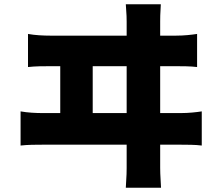

<svg xmlns="http://www.w3.org/2000/svg" viewBox="-20 -822 1040 905"><path d="M738 -802H573C577 -750 577 -734 577 -720V-654H217C184 -654 145 -656 112 -662V-506C147 -510 185 -510 217 -510H264V-289H181C149 -289 110 -291 77 -297V-136C112 -140 150 -140 181 -140H577V-30C577 -20 577 5 573 63H739C735 3 735 -24 735 -32V-140H832C857 -140 902 -140 931 -136V-297C905 -293 870 -289 832 -289H735V-510H810C834 -510 879 -510 909 -506V-662C882 -658 848 -654 810 -654H735V-720C735 -734 735 -756 738 -802ZM417 -289V-510H577V-289Z"/></svg>

Font: Noto Sans JP Black
Style: Regular
Weight: 900
Designer: Ryoko NISHIZUKA 西塚涼子 (kana, bopomofo & ideographs); Paul D. Hunt (Latin, Greek & Cyrillic); Sandoll Communications 산돌커뮤니
Foundry: Adobe
Version: Version 2.002;hotconv 1.0.116;makeotfexe 2.5.65601